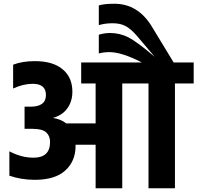

<svg xmlns="http://www.w3.org/2000/svg" viewBox="-20 -1004 1053 1024"><path d="M906 -671H1013V-559H913V0H772V-559H632V0H490V-232H383V-225Q383 -145 328.5 -95Q274 -45 166 -45Q93 -45 30 -67V-197Q94 -163 159 -163Q247 -163 247 -247Q247 -279 226.5 -298Q206 -317 152 -317H111V-435H142Q225 -435 225 -497Q225 -557 155 -557Q104 -557 50 -532V-659Q99 -678 166 -678Q262 -678 314 -634.5Q366 -591 366 -515Q366 -463 339 -426Q312 -389 262 -375Q304 -369 333 -346H490V-559H413V-671H736Q630 -726 563 -726Q533 -726 507 -719V-819Q538 -828 566 -828Q620 -828 665.5 -804.5Q711 -781 805 -701L710 -813Q680 -848 651.5 -864Q623 -880 581 -880Q540 -880 507 -870V-975Q534 -984 590 -984Q716 -984 790 -862Z"/></svg>

Font: Hind Bold
Style: Regular
Weight: 700
Designer: Manushi Parikh, Satya Rajpurohit
Foundry: Indian Type Foundry
Version: Version 1.201;PS 1.0;hotconv 1.0.78;makeotf.lib2.5.61930; tt